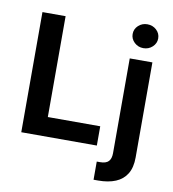

<svg xmlns="http://www.w3.org/2000/svg" viewBox="-101 -853 1034 1145"><g transform="rotate(10 416.0 -280.5)"><path d="M69.3 0V-727.5H209.5V-116.7H526.9V0ZM629.9 -545.9H767.1V29.8Q767.1 90.8 743.7 129.2Q720.2 167.5 676.3 185.8Q632.3 204.1 570.8 204.1H543V94.2H562Q599.1 94.2 614.5 77.6Q629.9 61 629.9 27.8ZM698.7 -620.1Q667 -620.1 644.3 -641.4Q621.6 -662.6 621.6 -692.4Q621.6 -722.7 644.3 -743.7Q667 -764.6 698.7 -764.6Q731 -764.6 753.7 -743.7Q776.4 -722.7 776.4 -692.4Q776.4 -662.6 753.7 -641.4Q731 -620.1 698.7 -620.1Z"/></g></svg>

Font: Inter Cardless
Style: Bold
Weight: 700
Designer: Rasmus Andersson
Foundry: rsms
Version: Version 4.001;git-9221beed3